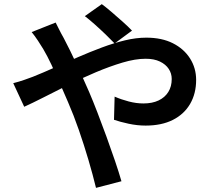

<svg xmlns="http://www.w3.org/2000/svg" viewBox="-20 -846 1040 928"><path d="M534 -636Q516 -655 490 -680Q464 -705 437 -729Q410 -753 390 -768L472 -826Q490 -813 517.5 -789.5Q545 -766 572.5 -741.5Q600 -717 618 -698ZM249 -737Q254 -728 260.5 -714Q267 -700 275 -685.5Q283 -671 288 -662Q318 -605 350.5 -535Q383 -465 411 -401Q429 -359 451 -302Q473 -245 495 -184.5Q517 -124 536 -68Q555 -12 567 30L444 62Q429 0 407.5 -73Q386 -146 361 -218Q336 -290 309 -352Q288 -401 268 -446.5Q248 -492 228.5 -533.5Q209 -575 189 -609Q179 -626 163 -650Q147 -674 133 -691ZM44 -444Q72 -451 99 -460.5Q126 -470 139 -475Q189 -495 244.5 -520Q300 -545 357.5 -570Q415 -595 472.5 -616.5Q530 -638 584 -651Q638 -664 687 -664Q762 -664 815.5 -637Q869 -610 898.5 -563.5Q928 -517 928 -460Q928 -394 899 -344Q870 -294 815.5 -266.5Q761 -239 684 -239Q643 -239 601.5 -248Q560 -257 531 -267L534 -379Q566 -365 602.5 -355.5Q639 -346 673 -346Q716 -346 746.5 -360.5Q777 -375 793.5 -401.5Q810 -428 810 -464Q810 -491 795.5 -513Q781 -535 753 -548.5Q725 -562 684 -562Q634 -562 572 -543.5Q510 -525 442.5 -496.5Q375 -468 310 -435.5Q245 -403 190 -375Q135 -347 97 -330Z"/></svg>

Font: Noto Sans KR SemiBold
Style: Regular
Weight: 600
Designer: Ryoko NISHIZUKA  (kana, bopomofo & ideographs); Paul D. Hunt (Latin, Greek & Cyrillic); Sandoll Communications , Soo-you
Foundry: Adobe
Version: Version 2.004-H2;hotconv 1.0.118;makeotfexe 2.5.65603